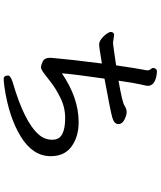

<svg xmlns="http://www.w3.org/2000/svg" viewBox="65 -883 870 1040"><g transform="rotate(90 500.0 -363.0)"><path d="M324 -480Q236 -465 221 -465Q206 -465 190 -477.5Q174 -490 163.5 -505Q153 -520 153 -528.5Q153 -537 158 -541.5Q163 -546 167 -546H171L212 -540Q228 -541 334 -557Q349 -662 361 -724V-727Q361 -737 354.5 -744.5Q348 -752 348 -757Q348 -762 349 -764Q354 -778 365.5 -778Q377 -778 393 -775Q445 -764 445 -728Q445 -721 437.5 -690.5Q430 -660 417 -570Q533 -590 551.5 -602Q570 -614 587 -614Q604 -614 628 -602Q652 -590 652 -570V-569Q652 -546 616 -536Q580 -526 406 -494Q383 -337 377 -263Q510 -354 641 -354Q710 -354 759 -325Q826 -287 826 -203Q826 -106 720.5 -41Q615 24 451 48Q420 52 407 52Q389 52 389 27Q389 16 423 4Q640 -59 708 -137Q737 -169 737 -212L736 -222Q731 -281 619 -281Q562 -281 510.5 -255.5Q459 -230 428 -205.5Q397 -181 376 -165.5Q355 -150 344 -150Q333 -150 313 -159.5Q293 -169 293 -200V-201L295 -224Q301 -299 324 -480Z"/></g></svg>

Font: LXGW ZhenKai
Style: Regular
Weight: 400
Designer: LXGW / Fontworks Inc.
Foundry: LXGW / Fontworks Inc.
Version: Version 0.800;June 8, 2025